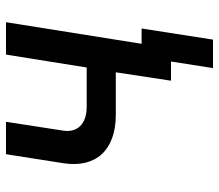

<svg xmlns="http://www.w3.org/2000/svg" viewBox="-65 -525 730 640"><g transform="rotate(-90 300.0 -205.0)"><path d="M351 0H415L393 140H488L525 -98H474L546 -550H438L395 -281H264C207 -281 176 -312 185 -362L214 -550H106L76 -359C59 -250 120 -184 237 -184H379Z"/></g></svg>

Font: JetBrains Mono SemiBold
Style: Italic
Weight: 472
Italic angle: -9°
Monospace: yes
Designer: Philipp Nurullin, Konstantin Bulenkov
Foundry: JetBrains
Version: Version 2.305